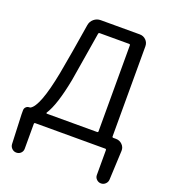

<svg xmlns="http://www.w3.org/2000/svg" viewBox="-165 -849 1043 1180"><g transform="rotate(20 356.0 -259.0)"><path d="M509.8 -645.5Q509.8 -653.3 502.9 -653.3H310.5Q302.7 -653.3 301.8 -645.5Q292 -587.9 275.9 -487.8Q259.8 -387.7 249 -325.2Q215.8 -151.4 170.9 -83Q169.9 -81.1 170.9 -79.1Q171.9 -77.1 174.8 -77.1H502.9Q509.8 -77.1 509.8 -84ZM601.6 -84Q601.6 -77.1 609.4 -77.1H626Q650.4 -77.1 667.5 -60.1Q684.6 -43 683.6 -19.5L674.8 171.9Q673.8 188.5 661.6 200.2Q649.4 211.9 632.8 211.9Q616.2 211.9 604 200.2Q591.8 188.5 591.8 171.9V9.8Q591.8 2 585 2H127Q120.1 2 120.1 9.8V171.9Q120.1 188.5 108.4 200.2Q96.7 211.9 79.1 211.9Q62.5 211.9 50.3 200.2Q38.1 188.5 37.1 171.9L29.3 -20.5V-46.9Q29.3 -59.6 38.1 -68.4Q46.9 -77.1 59.6 -77.1Q63.5 -77.1 66.4 -78.1Q120.1 -106.4 165 -339.8Q191.4 -482.4 221.7 -673.8Q225.6 -698.2 244.6 -714.4Q263.7 -730.5 289.1 -730.5H543.9Q568.4 -730.5 585 -713.9Q601.6 -697.3 601.6 -672.9Z"/></g></svg>

Font: Gen Jyuu Gothic Regular
Style: Regular
Weight: 400
Designer: [Source Han Sans]
Ryoko NISHIZUKA  (kana & ideographs); Paul D. Hunt (Latin, Greek & Cyrillic); Wenlong ZHANG  (bopomofo
Version: Version 1.002.20150607